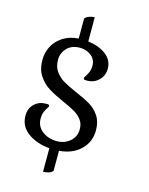

<svg xmlns="http://www.w3.org/2000/svg" viewBox="-135 -875 851 1097"><g transform="rotate(15 290.5 -326.5)"><path d="M229 -1Q152 -8 100.5 -45.5Q49 -83 49 -146Q49 -189 76.5 -215.5Q104 -242 146 -242Q158 -242 161.5 -240.5Q165 -239 165 -231Q165 -229 157 -217Q149 -205 143 -190Q137 -175 137 -153Q137 -106 173 -78.5Q209 -51 260 -51Q304 -51 336.5 -78.5Q369 -106 369 -152Q369 -184 351.5 -206.5Q334 -229 308.5 -244Q283 -259 237 -279Q181 -304 145.5 -326Q110 -348 85 -385.5Q60 -423 60 -479Q60 -520 78.5 -557.5Q97 -595 135.5 -620.5Q174 -646 229 -650V-768Q237 -779 254 -785Q271 -791 286 -791V-648Q350 -640 392 -608.5Q434 -577 434 -526Q434 -485 406 -457.5Q378 -430 337 -430Q325 -430 320.5 -431.5Q316 -433 316 -441Q316 -443 324 -455Q332 -467 338.5 -483Q345 -499 345 -520Q345 -557 316.5 -579Q288 -601 251 -601Q201 -601 173.5 -571.5Q146 -542 146 -503Q146 -461 166 -433.5Q186 -406 214.5 -389Q243 -372 294 -350Q348 -327 381.5 -307Q415 -287 437.5 -253Q460 -219 460 -168Q460 -100 413 -54Q366 -8 286 -1V117Q278 128 262 133Q246 138 229 138Z"/></g></svg>

Font: Kurale
Style: Regular
Weight: 400
Designer: Eduardo Rodriguez Tunni
Foundry: Eduardo Rodriguez Tunni
Version: Version 2.000